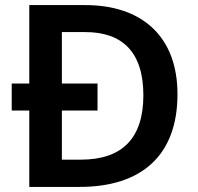

<svg xmlns="http://www.w3.org/2000/svg" viewBox="-20 -734 776 754"><path d="M315 -714H95V-406H26V-300H95V0H293C535 0 677 -123 677 -364C677 -593 535 -714 315 -714ZM315 -608C460 -608 543 -530 543 -360C543 -192 461 -107 297 -107H223V-300H363V-406H223V-608Z"/></svg>

Font: Noto Sans Vithkuqi SemiBold
Style: Regular
Weight: 600
Version: Version 1.001